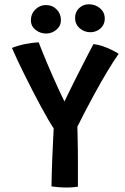

<svg xmlns="http://www.w3.org/2000/svg" viewBox="-20 -854 572 876"><path d="M225 -268Q214.5 -283.5 198.8 -310.5Q183 -337.5 164.8 -371.5Q146.5 -405.5 127.5 -442.5Q108.5 -479.5 90.5 -515.8Q72.5 -552 58 -583Q43.5 -614 34.5 -635.5Q69 -648.5 101.2 -654.2Q133.5 -660 156.5 -661Q160 -651 169.8 -626.8Q179.5 -602.5 193 -570.2Q206.5 -538 221.5 -504.2Q236.5 -470.5 250.2 -440.5Q264 -410.5 274 -391Q280 -403.5 292.5 -429Q305 -454.5 321 -486.8Q337 -519 353.8 -551.5Q370.5 -584 384.5 -611.2Q398.5 -638.5 406.5 -653Q428 -650.5 449.5 -643Q471 -635.5 489.8 -626.2Q508.5 -617 521.5 -608.5Q500 -578.5 470.8 -530Q441.5 -481.5 406.5 -417.2Q371.5 -353 333 -276Q333.5 -255 334.2 -225.8Q335 -196.5 335.2 -168.8Q335.5 -141 335.5 -122.5Q335.5 -100.5 335.5 -74.8Q335.5 -49 335.5 -29Q335.5 -9 335.5 -2.5Q329.5 -1 315 0.2Q300.5 1.5 283.5 1.5Q265.5 1.5 247 0Q228.5 -1.5 215 -3.5Q215 -25.5 216 -58.8Q217 -92 218.5 -129.8Q220 -167.5 221.8 -204Q223.5 -240.5 225 -268ZM190 -701Q163.5 -701 142.2 -717.8Q121 -734.5 121 -761.5Q121 -791 141.5 -811Q162 -831 189 -831Q219 -831 238.5 -811Q258 -791 258 -762.5Q258 -736 237.5 -718.5Q217 -701 190 -701ZM392 -707Q364 -707 343.2 -725.5Q322.5 -744 322.5 -772Q322.5 -799.5 341 -817Q359.5 -834.5 385.5 -834.5Q415 -834.5 436.5 -816.2Q458 -798 458 -769Q458 -750 448.5 -736Q439 -722 424 -714.5Q409 -707 392 -707Z"/></svg>

Font: Grandstander Thin Medium
Style: Regular
Weight: 500
Version: Version 1.200